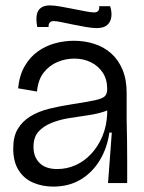

<svg xmlns="http://www.w3.org/2000/svg" viewBox="-20 -678 534 711"><path d="M177 13Q137 13 103 -1.5Q69 -16 49 -47.5Q29 -79 29 -128Q29 -172 45.5 -200Q62 -228 91.5 -246.5Q121 -265 161 -275Q201 -285 247 -292Q305 -301 332.5 -307Q360 -313 368.5 -322Q377 -331 377 -348Q377 -384 360.5 -409Q344 -434 316.5 -447.5Q289 -461 255 -461Q223 -461 193 -448.5Q163 -436 142 -409.5Q121 -383 117 -339L47 -351Q52 -400 72 -434Q92 -468 121.5 -488.5Q151 -509 185 -518Q219 -527 254 -527Q294 -527 329.5 -515.5Q365 -504 391.5 -480.5Q418 -457 433.5 -420.5Q449 -384 449 -334V-235Q450 -196 450.5 -156.5Q451 -117 451 -78Q451 -39 451 0H380Q384 -48 387 -92.5Q390 -137 394 -187H385Q377 -130 349.5 -84.5Q322 -39 278.5 -13Q235 13 177 13ZM192 -52Q227 -52 259 -66Q291 -80 317 -107.5Q343 -135 359 -173Q375 -211 377 -257V-280L404 -289Q391 -273 365 -264.5Q339 -256 304.5 -251Q270 -246 235.5 -240.5Q201 -235 171 -223Q141 -211 122.5 -190.5Q104 -170 104 -134Q104 -97 126.5 -74.5Q149 -52 192 -52ZM338 -574Q322 -574 298.5 -578Q275 -582 251 -587Q227 -592 207.5 -596Q188 -600 178 -600Q169 -600 164 -594Q159 -588 160 -578H118Q113 -604 116 -622Q119 -640 131.5 -649Q144 -658 164 -658Q180 -658 203 -654Q226 -650 251 -645Q276 -640 297 -636Q318 -632 328 -632Q339 -632 344 -638Q349 -644 347 -655H388Q395 -632 392 -613.5Q389 -595 376 -584.5Q363 -574 338 -574Z"/></svg>

Font: Bricolage Grotesque 48pt Condensed ExtraBold Light
Style: Regular
Weight: 300
Version: Version 1.000;gftools[0.9.30]